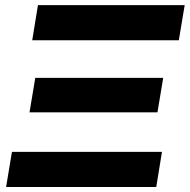

<svg xmlns="http://www.w3.org/2000/svg" viewBox="-20 -748 759 768"><path d="M4.4 0 27.8 -140.6H627.9L605 0ZM98.1 -298.8 121.1 -436.5H632.8L609.9 -298.8ZM108.9 -586.9 131.8 -727.5H718.8L695.3 -586.9Z"/></svg>

Font: Inter ExtraBold
Style: Italic
Weight: 800
Italic angle: -9.3988°
Designer: Rasmus Andersson
Foundry: rsms
Version: Version 4.001;git-66647c0bb